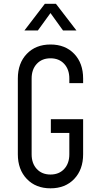

<svg xmlns="http://www.w3.org/2000/svg" viewBox="-20 -1008 536 1044"><path d="M254.5 16Q174.5 16 125.8 -35Q77 -86 77 -169V-581Q77 -664.5 125.8 -715.2Q174.5 -766 254.5 -766Q335 -766 383.5 -715.2Q432 -664.5 432 -581V-556H357V-581Q357 -630.5 329 -660.8Q301 -691 254.5 -691Q208 -691 180 -660.8Q152 -630.5 152 -581V-169Q152 -119.5 180 -89.2Q208 -59 254.5 -59Q301 -59 329 -89.2Q357 -119.5 357 -169V-285H256.5V-360H432V-169Q432 -86 383.5 -35Q335 16 254.5 16ZM113 -842.5 224 -987.5H284L395.5 -842.5H322.5L254.5 -937L186 -842.5Z"/></svg>

Font: Mohave Light
Style: Regular
Weight: 400
Version: Version 2.003